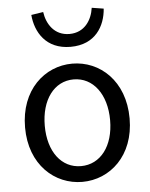

<svg xmlns="http://www.w3.org/2000/svg" viewBox="-57 -862 719 922"><g transform="rotate(-5 303.0 -401.5)"><path d="M303 13C436 13 555 -91 555 -271C555 -452 436 -557 303 -557C170 -557 51 -452 51 -271C51 -91 170 13 303 13ZM303 -63C209 -63 146 -146 146 -271C146 -396 209 -481 303 -481C397 -481 461 -396 461 -271C461 -146 397 -63 303 -63ZM303 -638C423 -638 471 -724 477 -807L420 -816C412 -758 376 -700 303 -700C230 -700 194 -758 186 -816L128 -807C135 -724 184 -638 303 -638Z"/></g></svg>

Font: Noto Sans Mono CJK SC Regular
Style: Regular
Weight: 400
Designer: Ryoko NISHIZUKA (kana & ideographs); Paul D. Hunt (Latin, Greek & Cyrillic); Wenlong ZHANG (bopomofo); Sandoll Communica
Foundry: Adobe Systems Incorporated
Version: Version 1.005;PS 1.005;hotconv 1.0.96;makeotf.lib2.5.65012